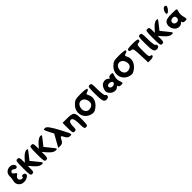

<svg xmlns="http://www.w3.org/2000/svg" viewBox="787 -3595 6419 6419"><g transform="rotate(-45 3997.0 -385.0)"><path d="M118 -688C80 -650 55 -583 60 -533C64 -486 53 -391 36 -329C-4 -184 106 -50 264 -50C402 -50 537 -145 496 -212C460 -270 347 -274 347 -217C347 -147 222 -171 193 -246C178 -286 199 -336 245 -369C320 -424 320 -426 241 -485C179 -531 172 -558 210 -596C251 -637 272 -636 326 -591C418 -515 509 -601 434 -692C363 -777 206 -776 118 -688Z M566 -404C566 -79 573 -50 649 -50C717 -50 732 -77 732 -198V-346L862 -198C946 -102 1027 -50 1093 -50C1195 -50 1195 -50 1043 -238L891 -425L1024 -592C1147 -746 1151 -758 1070 -758C1022 -758 927 -698 859 -623L736 -488L734 -623C732 -731 716 -758 649 -758C573 -758 566 -729 566 -404Z M1225 -404C1225 -79 1232 -50 1308 -50C1376 -50 1391 -77 1391 -198V-346L1521 -198C1605 -102 1686 -50 1752 -50C1854 -50 1854 -50 1702 -238L1550 -425L1683 -592C1806 -746 1810 -758 1729 -758C1681 -758 1586 -698 1518 -623L1395 -488L1393 -623C1391 -731 1375 -758 1308 -758C1232 -758 1225 -729 1225 -404Z M1966 -812C1967 -794 2003 -712 2045 -633L2122 -488C2040 -342 1959 -196 1877 -50H1983C2058 -50 2103 -80 2137 -154C2164 -212 2198 -258 2214 -258C2230 -258 2264 -212 2291 -154C2324 -83 2372 -50 2441 -50C2543 -50 2542 -52 2339 -435C2196 -706 2109 -824 2049 -833C2003 -840 1965 -830 1966 -812Z M2571 -296C2571 -79 2581 -50 2654 -50C2724 -50 2737 -77 2737 -219C2737 -336 2758 -395 2804 -413C2902 -450 2946 -354 2946 -104C2946 88 2957 117 3029 117C3104 117 3112 87 3112 -175C3112 -508 3085 -538 2767 -540L2571 -542Z M3293 -679C3049 -435 3210 -50 3556 -50C3602 -50 3693 -104 3759 -171C3886 -299 3914 -450 3838 -592C3806 -652 3814 -671 3881 -688C3927 -699 3964 -729 3964 -754C3964 -782 3860 -800 3689 -800C3439 -800 3403 -789 3293 -679ZM3692 -496C3745 -346 3685 -243 3535 -225C3386 -207 3302 -371 3376 -533C3443 -681 3635 -658 3692 -496Z M4024 -492C4024 -117 4047 -50 4174 -50C4274 -50 4312 -146 4232 -195C4209 -209 4190 -352 4190 -510C4190 -772 4183 -800 4107 -800C4032 -800 4024 -771 4024 -492Z M4398 -458C4362 -408 4333 -327 4333 -279C4333 -104 4581 18 4699 -100C4737 -138 4749 -138 4749 -100C4749 -73 4797 -50 4851 -50C4946 -50 4951 -58 4910 -175C4879 -263 4879 -337 4910 -425C4951 -542 4946 -550 4851 -550C4797 -550 4749 -527 4749 -500C4749 -462 4737 -462 4699 -500C4620 -579 4469 -558 4398 -458ZM4729 -300C4729 -225 4593 -190 4533 -250C4510 -273 4504 -313 4519 -338C4560 -406 4729 -375 4729 -300Z M5112 -679C4868 -435 5029 -50 5375 -50C5421 -50 5512 -104 5578 -171C5705 -299 5733 -450 5657 -592C5625 -652 5633 -671 5700 -688C5746 -699 5783 -729 5783 -754C5783 -782 5679 -800 5508 -800C5258 -800 5222 -789 5112 -679ZM5511 -496C5564 -346 5504 -243 5354 -225C5205 -207 5121 -371 5195 -533C5262 -681 5454 -658 5511 -496Z M5838 -696C5838 -661 5873 -633 5919 -633C5992 -633 6002 -598 6013 -290L6025 54H6146C6213 54 6276 31 6286 2C6297 -27 6276 -50 6238 -50C6184 -50 6171 -104 6171 -342C6171 -604 6179 -633 6254 -633C6300 -633 6338 -662 6338 -696C6338 -745 6284 -758 6088 -758C5892 -758 5838 -745 5838 -696Z M6399 -492C6399 -117 6422 -50 6549 -50C6649 -50 6687 -146 6607 -195C6584 -209 6565 -352 6565 -510C6565 -772 6558 -800 6482 -800C6407 -800 6399 -771 6399 -492Z M6712 -404C6712 -79 6719 -50 6795 -50C6863 -50 6878 -77 6878 -198V-346L7008 -198C7092 -102 7173 -50 7239 -50C7341 -50 7341 -50 7189 -238L7037 -425L7170 -592C7293 -746 7297 -758 7216 -758C7168 -758 7073 -698 7005 -623L6882 -488L6880 -623C6878 -731 6862 -758 6795 -758C6719 -758 6712 -729 6712 -404Z M7426 -483C7345 -400 7346 -259 7429 -142C7500 -42 7650 -21 7729 -100C7767 -138 7779 -138 7779 -100C7779 -73 7825 -50 7879 -50C7973 -50 7977 -59 7942 -192C7919 -280 7920 -374 7944 -438C7983 -541 7982 -542 7736 -544C7569 -545 7467 -525 7426 -483ZM7750 -371C7779 -288 7735 -217 7654 -217C7562 -217 7513 -282 7544 -362C7573 -437 7725 -444 7750 -371ZM7622 -783C7558 -641 7637 -602 7736 -725C7780 -779 7804 -835 7792 -854C7752 -919 7667 -883 7622 -783Z"/></g></svg>

Font: Hussar Skorodowane
Style: Bold
Weight: 700
Foundry: Cannot Into Space Fonts
Version: Version 0.892